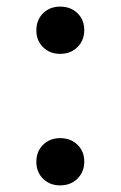

<svg xmlns="http://www.w3.org/2000/svg" viewBox="-20 -547 365 581"><path d="M162 -384Q131 -384 110.5 -404Q90 -424 90 -455Q90 -487 110.5 -507Q131 -527 162 -527Q194 -527 214.5 -507Q235 -487 235 -456Q235 -425 214.5 -404.5Q194 -384 162 -384ZM162 14Q131 14 110.5 -6Q90 -26 90 -57Q90 -89 110.5 -109Q131 -129 162 -129Q194 -129 214.5 -109Q235 -89 235 -58Q235 -27 214.5 -6.5Q194 14 162 14Z"/></svg>

Font: Display Regular
Style: Regular
Weight: 400
Designer: Latin by Veronika Burian and Jose Scaglione. Greek by Irene Vlachou. Cyrillic by Vera Evstafieva.
Foundry: TypeTogether
Version: Version 3.002